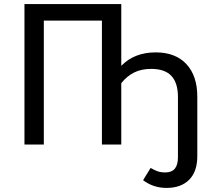

<svg xmlns="http://www.w3.org/2000/svg" viewBox="-20 -709 1023 942"><path d="M948 -235V57Q948 133 908 173Q868 213 797 213Q732 213 682 175L719 115Q738 126 753.5 131.5Q769 137 792 137Q853 137 853 63V-234Q853 -302 821 -336.5Q789 -371 722 -371Q674 -371 638.5 -353.5Q603 -336 575 -301V0H480V-608H195V0H100V-689H575V-386Q639 -452 744 -452Q841 -452 894.5 -394.5Q948 -337 948 -235Z"/></svg>

Font: FiraGOUPP
Style: Medium
Weight: 400
Designer: bBox Type
Foundry: bBox Type GmbH
Version: Version 1.001